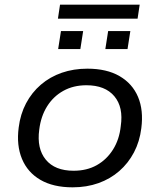

<svg xmlns="http://www.w3.org/2000/svg" viewBox="-20 -793 685 822"><path d="M291 9Q208 9 153 -23Q98 -55 74 -113Q50 -171 60 -247Q67 -304 91.5 -350.5Q116 -397 155 -430.5Q194 -464 244.5 -481.5Q295 -499 354 -499Q437 -499 492 -467Q547 -435 571 -378Q595 -321 585 -244Q578 -187 553.5 -140.5Q529 -94 490.5 -60.5Q452 -27 401.5 -9Q351 9 291 9ZM295 -62Q352 -62 394.5 -86Q437 -110 464 -153Q491 -196 497 -253Q509 -334 469.5 -381Q430 -428 350 -428Q294 -428 251 -404Q208 -380 181.5 -337.5Q155 -295 148 -238Q137 -157 176 -109.5Q215 -62 295 -62ZM228 -713 237 -773H578L569 -713ZM229 -583 241 -660H336L324 -583ZM431 -583 443 -660H538L526 -583Z"/></svg>

Font: Nunito Sans 10pt SemiExpanded
Style: Italic
Weight: 400
Width: 6
Italic angle: -9°
Designer: Vernon Adams
Foundry: Vernon Adams
Version: Version 3.101;gftools[0.9.27]